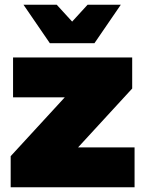

<svg xmlns="http://www.w3.org/2000/svg" viewBox="-20 -789 608 809"><path d="M378 -607 489 -769H349L284 -698L219 -769H79L190 -607ZM309 -168 537 -416V-547H35V-379H253L25 -131V0H547V-168Z"/></svg>

Font: Montserrat-Arabic Black
Style: Regular
Weight: 900
Designer: Mohamed Gaber
Foundry: Kief Type Foundry
Version: Version 5.008;PS 005.008;hotconv 1.0.88;makeotf.lib2.5.64775